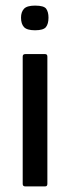

<svg xmlns="http://www.w3.org/2000/svg" viewBox="-20 -665 245 685"><path d="M153 -602Q153 -580 144 -568.5Q135 -557 105 -557Q76 -557 65.5 -568.5Q55 -580 55 -602Q55 -622 65.5 -633.5Q76 -645 105 -645Q137 -645 145 -633.5Q153 -622 153 -602ZM149 -9Q149 0 141 0H70Q61 0 61 -9V-463Q61 -472 70 -472H141Q149 -472 149 -463Z"/></svg>

Font: Glory Thin Medium
Style: Regular
Weight: 500
Version: Version 1.011